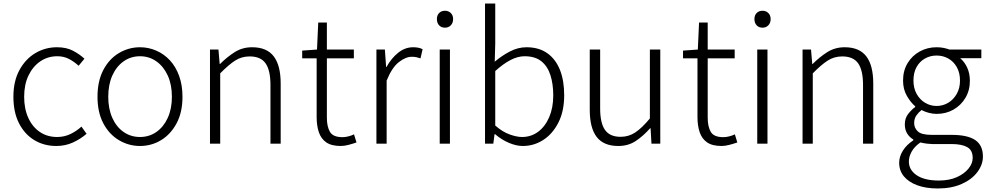

<svg xmlns="http://www.w3.org/2000/svg" viewBox="-20 -815 5608 1089"><path d="M299 13Q230 13 175 -20Q120 -53 88 -115.5Q56 -178 56 -266Q56 -355 90.5 -418Q125 -481 181 -514Q237 -547 303 -547Q357 -547 394.5 -527Q432 -507 459 -482L426 -442Q401 -465 371.5 -480.5Q342 -496 305 -496Q251 -496 208.5 -467Q166 -438 141.5 -386.5Q117 -335 117 -266Q117 -198 140.5 -146.5Q164 -95 206 -66.5Q248 -38 304 -38Q345 -38 380 -55Q415 -72 442 -97L471 -56Q436 -26 393 -6.5Q350 13 299 13Z M774 13Q710 13 654.5 -20Q599 -53 566 -115.5Q533 -178 533 -266Q533 -355 566 -418Q599 -481 654.5 -514Q710 -547 774 -547Q822 -547 866 -528Q910 -509 943.5 -473Q977 -437 996 -384.5Q1015 -332 1015 -266Q1015 -178 981.5 -115.5Q948 -53 893.5 -20Q839 13 774 13ZM774 -38Q826 -38 867 -66.5Q908 -95 931.5 -146.5Q955 -198 955 -266Q955 -335 931.5 -386.5Q908 -438 867 -467Q826 -496 774 -496Q722 -496 681 -467Q640 -438 617 -386.5Q594 -335 594 -266Q594 -198 617 -146.5Q640 -95 681 -66.5Q722 -38 774 -38Z M1171 0V-534H1219L1226 -452H1228Q1268 -492 1311.5 -519.5Q1355 -547 1410 -547Q1493 -547 1532.5 -495.5Q1572 -444 1572 -341V0H1514V-333Q1514 -416 1486.5 -455.5Q1459 -495 1396 -495Q1350 -495 1313 -471Q1276 -447 1229 -399V0Z M1913 13Q1860 13 1830.5 -7.5Q1801 -28 1788.5 -65Q1776 -102 1776 -151V-484H1694V-528L1778 -534L1785 -687H1834V-534H1987V-484H1834V-147Q1834 -97 1851.5 -67Q1869 -37 1923 -37Q1938 -37 1956 -41.5Q1974 -46 1988 -53L2002 -7Q1979 1 1955.5 7Q1932 13 1913 13Z M2115 0V-534H2163L2170 -435H2172Q2199 -484 2238 -515.5Q2277 -547 2323 -547Q2339 -547 2352 -544.5Q2365 -542 2377 -536L2365 -484Q2352 -488 2342 -490.5Q2332 -493 2316 -493Q2281 -493 2242 -462.5Q2203 -432 2173 -358V0Z M2474 0V-534H2532V0ZM2504 -658Q2483 -658 2470.5 -671.5Q2458 -685 2458 -707Q2458 -728 2470.5 -741Q2483 -754 2504 -754Q2524 -754 2537 -741Q2550 -728 2550 -707Q2550 -685 2537 -671.5Q2524 -658 2504 -658Z M2945 13Q2908 13 2866 -5Q2824 -23 2788 -54H2785L2778 0H2731V-795H2789V-568L2786 -465Q2826 -499 2872 -523Q2918 -547 2966 -547Q3037 -547 3084.5 -513Q3132 -479 3156 -418.5Q3180 -358 3180 -275Q3180 -184 3147 -119.5Q3114 -55 3061 -21Q3008 13 2945 13ZM2941 -38Q2992 -38 3032 -67.5Q3072 -97 3095 -150.5Q3118 -204 3118 -274Q3118 -338 3102 -388.5Q3086 -439 3050.5 -467.5Q3015 -496 2955 -496Q2917 -496 2875.5 -474.5Q2834 -453 2789 -412V-103Q2830 -67 2870.5 -52.5Q2911 -38 2941 -38Z M3487 13Q3404 13 3364.5 -38Q3325 -89 3325 -193V-534H3384V-200Q3384 -117 3411.5 -78Q3439 -39 3500 -39Q3546 -39 3583.5 -64Q3621 -89 3666 -143V-534H3725V0H3675L3670 -88H3668Q3628 -43 3585.5 -15Q3543 13 3487 13Z M4073 13Q4020 13 3990.5 -7.5Q3961 -28 3948.5 -65Q3936 -102 3936 -151V-484H3854V-528L3938 -534L3945 -687H3994V-534H4147V-484H3994V-147Q3994 -97 4011.5 -67Q4029 -37 4083 -37Q4098 -37 4116 -41.5Q4134 -46 4148 -53L4162 -7Q4139 1 4115.5 7Q4092 13 4073 13Z M4275 0V-534H4333V0ZM4305 -658Q4284 -658 4271.5 -671.5Q4259 -685 4259 -707Q4259 -728 4271.5 -741Q4284 -754 4305 -754Q4325 -754 4338 -741Q4351 -728 4351 -707Q4351 -685 4338 -671.5Q4325 -658 4305 -658Z M4532 0V-534H4580L4587 -452H4589Q4629 -492 4672.5 -519.5Q4716 -547 4771 -547Q4854 -547 4893.5 -495.5Q4933 -444 4933 -341V0H4875V-333Q4875 -416 4847.5 -455.5Q4820 -495 4757 -495Q4711 -495 4674 -471Q4637 -447 4590 -399V0Z M5299 254Q5232 254 5183 236Q5134 218 5107 185.5Q5080 153 5080 108Q5080 73 5101 39.5Q5122 6 5160 -19V-24Q5139 -36 5125.5 -57.5Q5112 -79 5112 -110Q5112 -145 5132 -170Q5152 -195 5171 -208V-212Q5145 -234 5123.5 -271.5Q5102 -309 5102 -358Q5102 -414 5127.5 -456.5Q5153 -499 5196.5 -523Q5240 -547 5292 -547Q5315 -547 5333.5 -543Q5352 -539 5365 -534H5546V-485H5426Q5451 -464 5466 -431Q5481 -398 5481 -357Q5481 -302 5455.5 -259.5Q5430 -217 5387.5 -193Q5345 -169 5292 -169Q5271 -169 5248 -175Q5225 -181 5207 -191Q5190 -178 5177.5 -160Q5165 -142 5165 -117Q5165 -89 5186 -69.5Q5207 -50 5265 -50H5378Q5468 -50 5511.5 -20.5Q5555 9 5555 73Q5555 119 5523.5 161Q5492 203 5434.5 228.5Q5377 254 5299 254ZM5292 -214Q5328 -214 5358 -232Q5388 -250 5406.5 -282.5Q5425 -315 5425 -358Q5425 -402 5407 -434Q5389 -466 5359 -483Q5329 -500 5292 -500Q5256 -500 5226 -483Q5196 -466 5178.5 -434.5Q5161 -403 5161 -358Q5161 -315 5179 -282.5Q5197 -250 5227 -232Q5257 -214 5292 -214ZM5305 209Q5364 209 5406.5 190Q5449 171 5473 141.5Q5497 112 5497 81Q5497 37 5466 19.5Q5435 2 5377 2H5267Q5258 2 5239.5 0Q5221 -2 5200 -7Q5166 17 5150.5 45.5Q5135 74 5135 101Q5135 149 5179.5 179Q5224 209 5305 209Z"/></svg>

Font: Noto Sans HK Thin Light
Style: Regular
Weight: 300
Version: Version 2.004-H2;hotconv 1.0.118;makeotfexe 2.5.65603